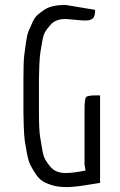

<svg xmlns="http://www.w3.org/2000/svg" viewBox="-20 -752 486 779"><path d="M323 -307Q323 -350 329 -357.5Q335 -365 369 -365H386V-10Q371 -8 342 -3Q284 7 251 7Q218 7 195 0.5Q172 -6 155.5 -15.5Q139 -25 126 -44.5Q113 -64 104.5 -80Q96 -96 90 -126.5Q84 -157 81 -177Q78 -197 76.5 -236.5Q75 -276 75 -298V-427Q75 -503 78.5 -529Q82 -555 86 -583.5Q90 -612 96.5 -627Q103 -642 112 -662Q121 -682 133.5 -692.5Q146 -703 162 -714Q192 -732 246 -732L366 -712Q366 -683 355 -676Q344 -669 332.5 -669Q321 -669 316 -669L246 -675Q204 -675 184 -650Q172 -637 164 -624Q156 -611 151.5 -585Q147 -559 144 -540.5Q141 -522 139.5 -486.5Q138 -451 138 -430V-302Q138 -226 142.5 -198.5Q147 -171 151.5 -144.5Q156 -118 164 -104Q172 -90 184 -76Q205 -50 246 -50Q277 -50 327 -60L323 -85Z"/></svg>

Font: Economica
Style: Regular
Weight: 400
Designer: Vicente Lamonaca
Foundry: Vicente Lamonaca
Version: Version 1.101